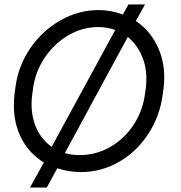

<svg xmlns="http://www.w3.org/2000/svg" viewBox="-20 -747 811 858"><path d="M714 -401Q714 -377 711 -353L707 -324Q694 -226 641 -146Q588 -66 508 -21.5Q428 23 338 22Q284 21 236 5L189 91H114L176 -21Q113 -59 77.5 -125.5Q42 -192 42 -276Q42 -301 45 -328L49 -357Q61 -452 115 -531Q169 -610 250 -656Q331 -702 421 -702Q476 -702 529 -682L554 -727H628L587 -653Q646 -614 680 -547.5Q714 -481 714 -401ZM121 -282Q121 -220 144.5 -170.5Q168 -121 211 -91L495 -613Q460 -626 418 -626Q348 -626 285 -589Q222 -552 180 -489.5Q138 -427 128 -353L124 -324Q121 -303 121 -282ZM632 -357Q634 -370 634 -396Q634 -453 612 -501.5Q590 -550 551 -582L270 -63Q297 -54 337 -54Q409 -54 472 -90Q535 -126 576.5 -188.5Q618 -251 628 -328Z"/></svg>

Font: Bellota Text
Style: Bold Italic
Weight: 700
Italic angle: -7.5°
Designer: Kemie Guaida
Foundry: Kemie Guaida
Version: Version 4.001